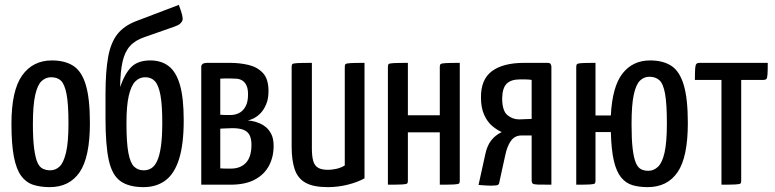

<svg xmlns="http://www.w3.org/2000/svg" viewBox="-20 -758 3179 788"><path d="M184 10Q146 10 116.5 0.5Q87 -9 67 -36Q47 -63 37 -114.5Q27 -166 27 -250Q27 -387 71 -448.5Q115 -510 193 -510Q246 -510 280.5 -488Q315 -466 332 -410Q349 -354 349 -253Q349 -113 307 -51.5Q265 10 184 10ZM186 -59Q208 -59 224.5 -74.5Q241 -90 251 -132Q261 -174 261 -252Q261 -332 253 -372.5Q245 -413 230 -427Q215 -441 190 -441Q168 -441 151 -425.5Q134 -410 124.5 -368Q115 -326 115 -248Q115 -187 120 -149Q125 -111 133.5 -91.5Q142 -72 156 -65.5Q170 -59 186 -59Z M569 10Q509 10 474.5 -14.5Q440 -39 426.5 -100.5Q413 -162 413 -272V-369Q413 -466 424 -525Q435 -584 462 -618Q489 -652 538 -671L714 -738Q724 -711 727.5 -696.5Q731 -682 729 -675Q727 -668 719.5 -661Q712 -654 694 -648L574 -606Q535 -593 513.5 -569Q492 -545 483 -505Q474 -465 473 -401Q493 -458 520 -484Q547 -510 597 -510Q642 -510 672.5 -486.5Q703 -463 718.5 -409.5Q734 -356 734 -264Q734 -166 715 -105.5Q696 -45 659 -17.5Q622 10 569 10ZM570 -59Q587 -59 601 -67.5Q615 -76 625 -97.5Q635 -119 640.5 -157.5Q646 -196 646 -254Q646 -327 638.5 -367.5Q631 -408 616 -424.5Q601 -441 576 -441Q552 -441 535 -423.5Q518 -406 508.5 -365Q499 -324 499 -252Q499 -172 507 -130Q515 -88 531 -73.5Q547 -59 570 -59Z M806 0V-484Q806 -491 811.5 -495.5Q817 -500 833 -500H925Q964 -500 1000 -491.5Q1036 -483 1059 -458.5Q1082 -434 1082 -384Q1082 -352 1072 -329Q1062 -306 1048.5 -292.5Q1035 -279 1020.5 -272Q1006 -265 997 -264Q1005 -263 1013.5 -261.5Q1022 -260 1029 -258Q1035 -256 1046.5 -251.5Q1058 -247 1071 -236.5Q1084 -226 1093.5 -207.5Q1103 -189 1103 -159Q1103 -114 1084 -78Q1065 -42 1026 -21Q987 0 926 0ZM927 -66Q967 -66 989.5 -90Q1012 -114 1012 -164Q1012 -188 1004.5 -203Q997 -218 980 -225Q963 -232 933 -232Q918 -232 905.5 -231Q893 -230 884 -230V-67Q894 -66 906.5 -66Q919 -66 927 -66ZM884 -287Q894 -286 904.5 -286Q915 -286 926 -286Q945 -286 961 -294Q977 -302 987.5 -320.5Q998 -339 998 -370Q998 -394 991.5 -407.5Q985 -421 974.5 -427.5Q964 -434 950 -435Q936 -436 922 -436Q913 -436 904.5 -436Q896 -436 890 -435.5Q884 -435 884 -435Z M1326 10Q1266 10 1234 -8Q1202 -26 1189.5 -63Q1177 -100 1177 -156V-484Q1177 -492 1180 -495Q1183 -498 1200.5 -499Q1218 -500 1260 -500V-149Q1260 -117 1265.5 -97.5Q1271 -78 1285.5 -69.5Q1300 -61 1327 -61Q1341 -61 1360 -65Q1379 -69 1395 -79V-484Q1395 -492 1398.5 -495Q1402 -498 1418.5 -499Q1435 -500 1476 -500V-26Q1447 -10 1407 0Q1367 10 1326 10Z M1572 0V-484Q1572 -492 1575 -495Q1578 -498 1595.5 -499Q1613 -500 1654 -500V-285H1785V-484Q1785 -492 1788.5 -495Q1792 -498 1809.5 -499Q1827 -500 1867 -500V-16Q1867 -8 1864 -5Q1861 -2 1844 -1Q1827 0 1785 0V-215H1654V-16Q1654 -8 1651 -5Q1648 -2 1631 -1Q1614 0 1572 0Z M1995 4Q1983 4 1970.5 3Q1958 2 1944 1L1972 -126Q1979 -159 1995 -180.5Q2011 -202 2039 -216Q2019 -225 1999.5 -241.5Q1980 -258 1967 -287Q1954 -316 1954 -357Q1953 -432 1999 -466Q2045 -500 2131 -500H2227Q2239 -500 2241 -493Q2243 -486 2243 -486V0Q2204 0 2187 -0.5Q2170 -1 2166 -5Q2162 -9 2162 -17V-202H2120Q2093 -202 2077 -180Q2061 -158 2053 -118L2030 -13Q2029 -3 2024 0.5Q2019 4 1995 4ZM2111 -268Q2124 -268 2136.5 -269Q2149 -270 2162 -270V-430Q2150 -432 2137.5 -432Q2125 -432 2112 -432Q2078 -432 2060 -415Q2042 -398 2041 -355Q2041 -304 2062 -286Q2083 -268 2111 -268Z M2638 10Q2603 10 2576 2Q2549 -6 2529.5 -29.5Q2510 -53 2499.5 -97.5Q2489 -142 2487 -216H2424V-16Q2424 -8 2421 -5Q2418 -2 2401.5 -1Q2385 0 2345 0V-484Q2345 -492 2348.5 -495Q2352 -498 2368 -499Q2384 -500 2424 -500V-284H2487Q2493 -403 2535 -456.5Q2577 -510 2648 -510Q2701 -510 2735 -488Q2769 -466 2786 -410Q2803 -354 2803 -253Q2803 -113 2761 -51.5Q2719 10 2638 10ZM2641 -57Q2663 -57 2680.5 -73.5Q2698 -90 2707.5 -132Q2717 -174 2717 -252Q2717 -332 2709.5 -373.5Q2702 -415 2686 -429Q2670 -443 2645 -443Q2623 -443 2606.5 -427Q2590 -411 2581 -369Q2572 -327 2572 -248Q2572 -186 2576.5 -148Q2581 -110 2589.5 -90Q2598 -70 2611 -63.5Q2624 -57 2641 -57Z M2941 0V-430H2832Q2832 -461 2833 -476Q2834 -491 2838 -495.5Q2842 -500 2850 -500H3131Q3131 -469 3130 -453.5Q3129 -438 3125.5 -434Q3122 -430 3113 -430H3022V-16Q3022 -8 3019 -5Q3016 -2 2999 -1Q2982 0 2941 0Z"/></svg>

Font: Yanone Kaffeesatz
Style: Regular
Weight: 400
Designer: Yanone (Cyrillic: Daniel Pouzeot, Huerta Tipografica, and Cyreal)
Foundry: Yanone
Version: Version 2.003